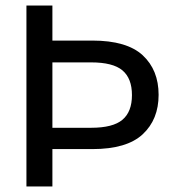

<svg xmlns="http://www.w3.org/2000/svg" viewBox="-20 -670 620 690"><path d="M168.3 0H75V-650H168.3V-524.2H311.7Q435.8 -524.2 492.9 -471.3Q550 -418.3 550 -329.2Q550 -240.8 492.9 -187.5Q435.8 -134.2 311.7 -134.2H168.3ZM168.3 -445.8V-210.8H307.5Q385.8 -210.8 420 -239.6Q454.2 -268.3 454.2 -328.3Q454.2 -388.3 420 -417.1Q385.8 -445.8 307.5 -445.8Z"/></svg>

Font: Familjen Grotesk Variable
Style: Regular
Weight: 400
Designer: Anders Wikstroem, Jonas Baeckman, Matilda Gysing, Kristian Moeller
Foundry: Familjen STHLM AB
Version: Version 2.000